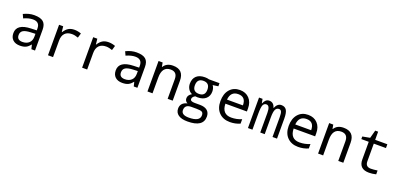

<svg xmlns="http://www.w3.org/2000/svg" viewBox="16 -1806 6568 3173"><g transform="rotate(20 3300.5 -219.5)"><path d="M437 0 418.9 -74.2H415Q377.4 -26.9 337.9 -8.5Q298.3 9.8 235.8 9.8Q156.2 9.8 111.1 -32.2Q65.9 -74.2 65.9 -149.9Q65.9 -312 314.9 -319.8L414.1 -323.2V-356.9Q414.1 -472.2 294.9 -472.2Q223.1 -472.2 134.8 -432.1L104 -499Q199.7 -545.9 291 -545.9Q401.9 -545.9 451.4 -503.4Q501 -460.9 501 -367.2V0ZM413.1 -262.2 334 -258.8Q238.3 -254.9 198.2 -228.8Q158.2 -202.6 158.2 -148.9Q158.2 -62 255.9 -62Q327.6 -62 370.4 -101.8Q413.1 -141.6 413.1 -213.9Z M1117.2 -523.9 1093.3 -442.9Q1033.2 -464.8 983.9 -464.8Q904.3 -464.8 861.1 -419.7Q817.9 -374.5 817.9 -289.1V0H729V-536.1H801.3L812 -438H815.9Q853 -496.1 895.5 -521Q938 -545.9 1000 -545.9Q1057.6 -545.9 1117.2 -523.9Z M1717.3 -523.9 1693.4 -442.9Q1633.3 -464.8 1584 -464.8Q1504.4 -464.8 1461.2 -419.7Q1418 -374.5 1418 -289.1V0H1329.1V-536.1H1401.4L1412.1 -438H1416Q1453.1 -496.1 1495.6 -521Q1538.1 -545.9 1600.1 -545.9Q1657.7 -545.9 1717.3 -523.9Z M2237.3 0 2219.2 -74.2H2215.3Q2177.7 -26.9 2138.2 -8.5Q2098.6 9.8 2036.1 9.8Q1956.5 9.8 1911.4 -32.2Q1866.2 -74.2 1866.2 -149.9Q1866.2 -312 2115.2 -319.8L2214.4 -323.2V-356.9Q2214.4 -472.2 2095.2 -472.2Q2023.4 -472.2 1935.1 -432.1L1904.3 -499Q2000 -545.9 2091.3 -545.9Q2202.1 -545.9 2251.7 -503.4Q2301.3 -460.9 2301.3 -367.2V0ZM2213.4 -262.2 2134.3 -258.8Q2038.6 -254.9 1998.5 -228.8Q1958.5 -202.6 1958.5 -148.9Q1958.5 -62 2056.2 -62Q2127.9 -62 2170.7 -101.8Q2213.4 -141.6 2213.4 -213.9Z M2833.5 0V-345.2Q2833.5 -472.2 2717.3 -472.2Q2567.4 -472.2 2567.4 -277.8V0H2478.5V-536.1H2550.3L2563.5 -463.9H2568.4Q2618.7 -545.9 2732.4 -545.9Q2922.4 -545.9 2922.4 -350.1V0Z M3550.3 -536.1V-481L3454.6 -467.8Q3486.3 -426.3 3486.3 -363.8Q3486.3 -285.2 3434.3 -238.5Q3382.3 -191.9 3289.6 -191.9Q3262.7 -191.9 3247.6 -194.8Q3198.7 -167.5 3198.7 -129.9Q3198.7 -88.9 3277.3 -88.9H3368.7Q3453.6 -88.9 3498.5 -51.3Q3543.5 -13.7 3543.5 56.2Q3543.5 240.2 3267.6 240.2Q3161.1 240.2 3105.7 200.9Q3050.3 161.6 3050.3 90.8Q3050.3 -12.7 3167.5 -41Q3120.6 -64 3120.6 -116.2Q3120.6 -170.9 3185.5 -210Q3142.1 -228 3117.2 -269.8Q3092.3 -311.5 3092.3 -360.8Q3092.3 -449.7 3144.3 -497.8Q3196.3 -545.9 3292.5 -545.9Q3334.5 -545.9 3365.7 -536.1ZM3290.5 -252.9Q3399.4 -252.9 3399.4 -365.2Q3399.4 -481.9 3289.6 -481.9Q3179.7 -481.9 3179.7 -363.8Q3179.7 -252.9 3290.5 -252.9ZM3338.4 -8.8H3246.6Q3134.3 -8.8 3134.3 87.9Q3134.3 172.9 3266.6 172.9Q3459.5 172.9 3459.5 64Q3459.5 21 3435.1 6.1Q3410.6 -8.8 3338.4 -8.8Z M4135.7 -251H3757.8Q3761.7 -67.9 3925.8 -67.9Q4021 -67.9 4106.4 -105V-26.9Q4025.4 9.8 3928.7 9.8Q3809.1 9.8 3737.3 -63.2Q3665.5 -136.2 3665.5 -264.2Q3665.5 -394 3731.7 -470Q3797.9 -545.9 3908.7 -545.9Q4012.2 -545.9 4074 -480.5Q4135.7 -415 4135.7 -306.2ZM3759.8 -323.2H4039.6Q4039.6 -472.2 3906.7 -472.2Q3772.5 -472.2 3759.8 -323.2Z M4677.7 0V-345.2Q4677.7 -416.5 4664.8 -444.3Q4651.9 -472.2 4621.6 -472.2Q4579.1 -472.2 4559.8 -431.6Q4540.5 -391.1 4540.5 -295.9V0H4461.9V-345.2Q4461.9 -472.2 4400.9 -472.2Q4359.9 -472.2 4342.3 -433.3Q4324.7 -394.5 4324.7 -277.8V0H4245.6V-536.1H4307.6L4320.8 -463.9H4325.7Q4358.4 -545.9 4423.8 -545.9Q4503.4 -545.9 4527.8 -457H4530.8Q4567.9 -545.9 4637.7 -545.9Q4700.2 -545.9 4728.5 -500.7Q4756.8 -455.6 4756.8 -350.1V0Z M5335.9 -251H4958Q4961.9 -67.9 5126 -67.9Q5221.2 -67.9 5306.6 -105V-26.9Q5225.6 9.8 5128.9 9.8Q5009.3 9.8 4937.5 -63.2Q4865.7 -136.2 4865.7 -264.2Q4865.7 -394 4931.9 -470Q4998 -545.9 5108.9 -545.9Q5212.4 -545.9 5274.2 -480.5Q5335.9 -415 5335.9 -306.2ZM4960 -323.2H5239.7Q5239.7 -472.2 5106.9 -472.2Q4972.7 -472.2 4960 -323.2Z M5834 0V-345.2Q5834 -472.2 5717.8 -472.2Q5567.9 -472.2 5567.9 -277.8V0H5479V-536.1H5550.8L5564 -463.9H5568.8Q5619.1 -545.9 5732.9 -545.9Q5922.9 -545.9 5922.9 -350.1V0Z M6499 -73.2V-5.9Q6435.5 9.8 6376 9.8Q6199.2 9.8 6199.2 -158.2V-469.2H6068.8V-515.1L6199.2 -539.1L6236.8 -679.2H6288.1V-536.1H6502V-469.2H6288.1V-158.2Q6288.1 -63 6381.8 -63Q6427.2 -63 6499 -73.2Z"/></g></svg>

Font: WenQuanYi Micro Hei Mono
Style: Regular
Weight: 400
Foundry: Ascender Corporation
Version: Version 0.2.0-beta